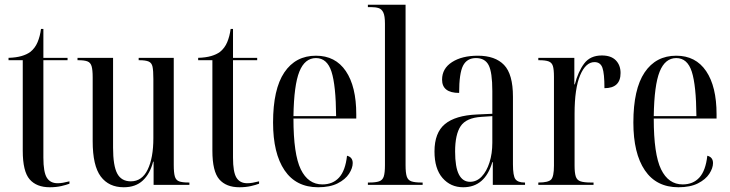

<svg xmlns="http://www.w3.org/2000/svg" viewBox="-20 -780 3081 810"><path d="M190 10Q134 10 105 -23.5Q76 -57 76 -144V-526H16V-536Q48 -537 70.5 -543.5Q93 -550 108 -561Q128 -577 138.5 -602Q149 -627 153 -658H163V-536H265V-526H163V-115Q163 -54 177.5 -30.5Q192 -7 223 -7Q234 -7 245.5 -9Q257 -11 273 -15V-5Q260 0 238.5 5Q217 10 190 10Z M502 10Q439 10 405 -35.5Q371 -81 371 -184V-454Q371 -485 366.5 -500.5Q362 -516 349 -521Q336 -526 310 -526H307V-536H457V-157Q457 -81 474.5 -48Q492 -15 532 -15Q579 -15 603 -64.5Q627 -114 627 -197V-447Q627 -482 623.5 -498.5Q620 -515 607 -520.5Q594 -526 567 -526H565V-536H713V-84Q713 -52 717.5 -36Q722 -20 735.5 -15Q749 -10 776 -10H779V0H628V-98H626Q613 -47 582.5 -18.5Q552 10 502 10Z M990 10Q934 10 905 -23.5Q876 -57 876 -144V-526H816V-536Q848 -537 870.5 -543.5Q893 -550 908 -561Q928 -577 938.5 -602Q949 -627 953 -658H963V-536H1065V-526H963V-115Q963 -54 977.5 -30.5Q992 -7 1023 -7Q1034 -7 1045.5 -9Q1057 -11 1073 -15V-5Q1060 0 1038.5 5Q1017 10 990 10Z M1322 10Q1229 10 1180.5 -61.5Q1132 -133 1132 -263Q1132 -404 1179.5 -474.5Q1227 -545 1313 -545Q1395 -545 1439 -480Q1483 -415 1483 -298V-280H1218Q1218 -129 1249 -65.5Q1280 -2 1340 -2Q1384 -2 1410.5 -31Q1437 -60 1444 -123Q1468 -117 1468 -92Q1468 -71 1452.5 -47Q1437 -23 1404.5 -6.5Q1372 10 1322 10ZM1398 -290Q1397 -420 1378.5 -477.5Q1360 -535 1313 -535Q1266 -535 1243 -478Q1220 -421 1218 -290Z M1532 0V-10H1538Q1565 -10 1579.5 -15Q1594 -20 1599 -35.5Q1604 -51 1604 -83V-680Q1604 -713 1597 -727.5Q1590 -742 1577 -746Q1564 -750 1544 -750H1532V-760H1691V-83Q1691 -51 1696 -35.5Q1701 -20 1715.5 -15Q1730 -10 1757 -10H1763V0Z M1934 10Q1881 10 1847 -29Q1813 -68 1813 -141Q1813 -220 1857 -256.5Q1901 -293 1992 -297L2057 -300V-396Q2057 -475 2041.5 -505Q2026 -535 1988 -535Q1950 -535 1933.5 -503Q1917 -471 1917 -388Q1845 -388 1845 -444Q1845 -491 1887 -518Q1929 -545 1996 -545Q2069 -545 2106.5 -506Q2144 -467 2144 -372V-87Q2144 -38 2154.5 -24Q2165 -10 2193 -10H2195V0H2059V-96H2057Q2026 10 1934 10ZM1963 -13Q1991 -13 2012 -35Q2033 -57 2045 -94.5Q2057 -132 2057 -178V-290L2011 -287Q1947 -283 1923.5 -248Q1900 -213 1900 -141Q1900 -75 1916 -44Q1932 -13 1963 -13Z M2251 0V-10H2252Q2293 -10 2305 -22.5Q2317 -35 2317 -81V-456Q2317 -487 2312.5 -501.5Q2308 -516 2294.5 -521Q2281 -526 2254 -526H2251V-536H2403V-424H2405Q2419 -478 2444.5 -512Q2470 -546 2519 -546Q2558 -546 2578 -525.5Q2598 -505 2598 -472Q2598 -408 2530 -408Q2530 -470 2521.5 -494Q2513 -518 2488 -518Q2451 -518 2427.5 -462.5Q2404 -407 2404 -300V-81Q2404 -51 2409 -35.5Q2414 -20 2429 -15Q2444 -10 2473 -10H2484V0Z M2842 10Q2749 10 2700.5 -61.5Q2652 -133 2652 -263Q2652 -404 2699.5 -474.5Q2747 -545 2833 -545Q2915 -545 2959 -480Q3003 -415 3003 -298V-280H2738Q2738 -129 2769 -65.5Q2800 -2 2860 -2Q2904 -2 2930.5 -31Q2957 -60 2964 -123Q2988 -117 2988 -92Q2988 -71 2972.5 -47Q2957 -23 2924.5 -6.5Q2892 10 2842 10ZM2918 -290Q2917 -420 2898.5 -477.5Q2880 -535 2833 -535Q2786 -535 2763 -478Q2740 -421 2738 -290Z"/></svg>

Font: Noto Serif Display ExtraCondensed
Style: Regular
Weight: 400
Width: 2
Designer: Monotype Design Team
Foundry: Monotype Imaging Inc.
Version: Version 2.009